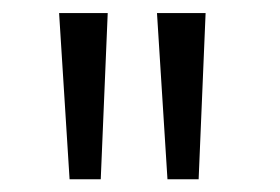

<svg xmlns="http://www.w3.org/2000/svg" viewBox="-20 -731 430 295"><path d="M285.2 -455.6 295.9 -710.9H221.2L237.3 -455.6ZM134.8 -455.6 145.5 -710.9H70.8L86.9 -455.6Z"/></svg>

Font: Ride Light
Style: Regular
Weight: 300
Version: Version 3.000